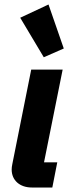

<svg xmlns="http://www.w3.org/2000/svg" viewBox="-20 -835 321 855"><path d="M175 -580 264 -619 196 -815 70 -756ZM213 0 235 -112H176L259 -525H119L35 -105C33 -95 32 -88 32 -80C32 -32 68 0 122 0Z"/></svg>

Font: Braiins Sans
Style: Bold Italic
Weight: 700
Italic angle: -11.31°
Designer: Mike Abbink, Paul van der Laan, Pieter van Rosmalen, Jiri Chlebus, Lubos Buracinsky
Foundry: Bold Monday, Sudetype
Version: Version 1.000;hotconv 1.0.109;makeotfexe 2.5.65596